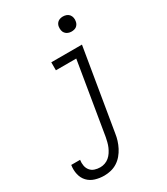

<svg xmlns="http://www.w3.org/2000/svg" viewBox="-269 -822 997 1144"><g transform="rotate(-30 229.0 -249.5)"><path d="M100 223Q68 223 38.5 214Q9 205 -11 184Q-31 163 -38 132.5Q-45 102 -40 71V69H21V70Q18 90 21.5 109Q25 128 36.5 142Q48 156 66 162Q84 168 104 168Q120 168 136 162.5Q152 157 165 146Q178 135 187.5 120.5Q197 106 203.5 91Q210 76 214 60Q218 44 221 29L303 -465H163V-520H374L281 38Q278 60 271 82.5Q264 105 253 126.5Q242 148 226 167Q210 186 189.5 199Q169 212 145.5 217.5Q122 223 100 223ZM360 -618Q347 -618 336 -622.5Q325 -627 317.5 -636Q310 -645 308 -657.5Q306 -670 308 -683Q309 -691 314 -699.5Q319 -708 326.5 -713Q334 -718 342.5 -720Q351 -722 359 -722Q372 -722 383.5 -717.5Q395 -713 402 -704Q409 -695 411.5 -682.5Q414 -670 411 -657Q410 -649 405 -640.5Q400 -632 393 -627Q386 -622 377 -620Q368 -618 360 -618Z"/></g></svg>

Font: Iosevka Light
Style: Italic
Weight: 300
Italic angle: -9°
Monospace: yes
Designer: Belleve Invis
Foundry: Belleve Invis
Version: Version 32.5.0; ttfautohint (v1.8.4)